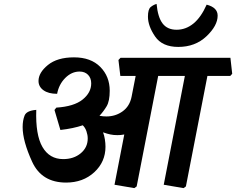

<svg xmlns="http://www.w3.org/2000/svg" viewBox="-20 -950 1227 998"><path d="M1111.3 -868.7Q1111.3 -816.4 1053 -761.2Q994.6 -706.1 906.7 -706.1Q823.2 -706.1 786.1 -760.5Q749 -814.9 749 -863.3Q749 -901.4 762.9 -913.1Q776.9 -924.8 793.9 -929.7Q800.3 -860.4 825.2 -827.9Q850.1 -795.4 897.9 -795.4Q945.8 -795.4 985.4 -827.6Q1024.9 -859.9 1054.2 -925.8Q1082.5 -918.5 1096.9 -904.3Q1111.3 -890.1 1111.3 -868.7ZM1177.7 -649.4 1187 -566.4 1176.8 -555.2H1058.1L946.3 19L934.1 27.8L831.1 10.3L940.9 -555.2H802.2L690.4 19L678.2 27.8L575.2 10.3L626 -251Q615.2 -249 607.4 -248.3Q599.6 -247.6 590.3 -247.6Q570.8 -247.6 554.2 -251Q537.6 -254.4 515.6 -262.2Q522 -246.1 525.1 -225.8Q528.3 -205.6 528.3 -187.5Q528.3 -108.4 470 -54.7Q411.6 -1 323.7 -1Q196.8 -1 147.2 -108.9Q97.7 -216.8 97.7 -289.6Q97.7 -324.2 107.9 -349.6Q118.2 -375 168.5 -378.9Q164.1 -249 200.7 -186Q237.3 -123 308.6 -123Q363.3 -123 399.7 -153.3Q436 -183.6 436 -230Q436 -248.5 429.4 -267.6Q422.9 -286.6 410.2 -298.8Q385.7 -290.5 356.7 -284.4Q327.6 -278.3 293.9 -274.4L263.2 -378.4L272.9 -390.6Q364.3 -396.5 409.2 -432.4Q454.1 -468.3 454.1 -516.6Q454.1 -544.4 437.5 -561.3Q420.9 -578.1 393.6 -578.1Q352.5 -578.1 319.3 -544.9Q286.1 -511.7 276.9 -462.4Q231.4 -462.4 205.8 -481Q180.2 -499.5 180.2 -529.3Q180.2 -572.3 229 -612.1Q277.8 -651.9 364.7 -651.9Q452.1 -651.9 501.2 -602.3Q550.3 -552.7 550.3 -478.5Q550.3 -424.3 534.2 -397.5Q518.1 -370.6 497.1 -348.1Q506.8 -346.2 515.9 -345.5Q524.9 -344.7 532.7 -344.7Q580.6 -344.7 617.4 -371.3Q654.3 -397.9 664.1 -447.8L685.1 -555.2H605.5L595.7 -638.2L606.4 -649.4Z"/></svg>

Font: Sitara
Style: Bold Italic
Weight: 700
Italic angle: -11°
Designer: Neelakash Kshetrimayum
Foundry: Neelakash Kshetrimayum
Version: Version 1.000;PS Version 1.000;PS 1.0;hotconv 1.;hotconv 1.0